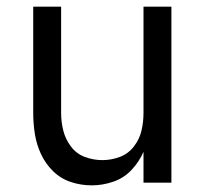

<svg xmlns="http://www.w3.org/2000/svg" viewBox="-20 -550 616 578"><path d="M256 8Q289 8 321 -3Q353 -14 376 -38.5Q399 -63 412 -93V0H496V-530H412V-210Q412 -183 406 -157Q400 -131 383 -109Q366 -87 340.5 -77.5Q315 -68 288 -68Q261 -68 235.5 -77.5Q210 -87 193.5 -109Q177 -131 170.5 -157Q164 -183 164 -210V-530H80V-210Q80 -178 85 -146.5Q90 -115 103.5 -86Q117 -57 140 -34.5Q163 -12 193.5 -2Q224 8 256 8Z"/></svg>

Font: Iosevka SS01 Extended
Style: Regular
Weight: 400
Width: 7
Monospace: yes
Designer: Belleve Invis
Foundry: Belleve Invis
Version: Version 3.4.7; ttfautohint (v1.8.3)